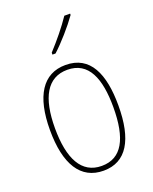

<svg xmlns="http://www.w3.org/2000/svg" viewBox="-144 -844 744 934"><g transform="rotate(-20 227.5 -377.0)"><path d="M336 -757V-764H306C273 -715 232 -665 187 -616V-606H203C246 -645 302 -709 336 -757ZM404 -264C404 -428 356 -537 229 -537C111 -537 50 -440 50 -265C50 -88 110 10 229 10C347 10 404 -87 404 -264ZM76 -265C76 -423 125 -512 229 -512C339 -512 378 -413 378 -265C378 -102 332 -15 228 -15C124 -15 76 -107 76 -265Z"/></g></svg>

Font: Noto Sans Thai Cond Thin
Style: Regular
Weight: 100
Width: 3
Designer: Monotype Design Team
Foundry: Monotype Imaging Inc.
Version: Version 2.002